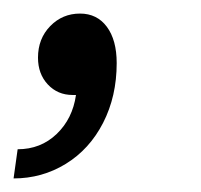

<svg xmlns="http://www.w3.org/2000/svg" viewBox="-42 -130 297 283"><path d="M70 10H65Q43 10 28.5 -5.5Q14 -21 14 -45Q14 -73 32 -91.5Q50 -110 76 -110Q101 -110 115.5 -90.5Q130 -71 130 -37Q130 12 110 51Q90 90 55 111.5Q20 133 -22 133L-16 90Q18 90 41.5 67.5Q65 45 70 10Z"/></svg>

Font: MedMera Sans
Style: Italic
Weight: 400
Italic angle: -11°
Designer: Kasper Nordkvist
Foundry: UNCUT.wtf
Version: Version 1.300